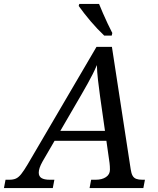

<svg xmlns="http://www.w3.org/2000/svg" viewBox="-76 -951 801 971"><path d="M-56 0 -48 -42H-29Q-9 -42 4.5 -48Q18 -54 31.5 -71Q45 -88 64 -120L412 -714H490L585 -95Q588 -74 594.5 -62.5Q601 -51 613 -46.5Q625 -42 644 -42H657L649 0H377L385 -42H408Q440 -42 460 -55.5Q480 -69 480 -93Q480 -101 479.5 -110.5Q479 -120 478 -127L430 -464Q424 -508 419.5 -547Q415 -586 414 -622Q404 -598 392.5 -575.5Q381 -553 367.5 -528.5Q354 -504 336 -473L139 -134Q129 -116 124.5 -102.5Q120 -89 120 -78Q120 -59 134 -50.5Q148 -42 176 -42H199L191 0ZM178 -239V-289H504V-239ZM451 -771Q435 -786 417 -805Q399 -824 382 -844Q365 -864 349.5 -884Q334 -904 322 -921L325 -931H425Q433 -911 444.5 -884.5Q456 -858 468.5 -831.5Q481 -805 492 -784L489 -771Z"/></svg>

Font: Noto Serif
Style: Italic
Weight: 400
Italic angle: -12°
Designer: Monotype Design Team
Foundry: Monotype Imaging Inc.
Version: Version 2.013